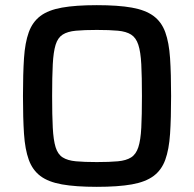

<svg xmlns="http://www.w3.org/2000/svg" viewBox="-20 -716 752 744"><path d="M355 8Q273 8 220 -1.5Q167 -11 136.5 -34Q106 -57 91.5 -97Q77 -137 73 -197.5Q69 -258 69 -344Q69 -430 73 -490.5Q77 -551 91.5 -591Q106 -631 136.5 -654Q167 -677 220 -686.5Q273 -696 355 -696Q438 -696 491 -686.5Q544 -677 575 -654Q606 -631 620.5 -591Q635 -551 639 -490.5Q643 -430 643 -344Q643 -258 639 -197.5Q635 -137 620.5 -97Q606 -57 575 -34Q544 -11 491 -1.5Q438 8 355 8ZM355 -88Q405 -88 437 -91Q469 -94 488 -106Q507 -118 516 -145.5Q525 -173 527.5 -221Q530 -269 530 -344Q530 -419 527.5 -467Q525 -515 516 -542.5Q507 -570 488 -582Q469 -594 437 -597Q405 -600 355 -600Q306 -600 274 -597Q242 -594 223 -582Q204 -570 195.5 -542.5Q187 -515 184.5 -467Q182 -419 182 -344Q182 -269 184.5 -221Q187 -173 195.5 -145.5Q204 -118 223 -106Q242 -94 274 -91Q306 -88 355 -88Z"/></svg>

Font: Saira Medium
Style: Regular
Weight: 500
Designer: Hector Gatti with collaboration of the Omnibus-Type team
Foundry: Omnibus-Type
Version: Version 1.100; ttfautohint (v1.8.3)